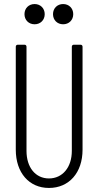

<svg xmlns="http://www.w3.org/2000/svg" viewBox="-20 -921 486 949"><path d="M151 -801C180 -801 201 -822 201 -851C201 -880 180 -901 151 -901C122 -901 101 -880 101 -851C101 -822 122 -801 151 -801ZM292 -801C321 -801 342 -822 342 -851C342 -880 321 -901 292 -901C263 -901 242 -880 242 -851C242 -822 263 -801 292 -801ZM222 8C321 8 388 -67 388 -181V-690C388 -696 384 -700 378 -700H345C339 -700 335 -696 335 -690V-175C335 -94 289 -39 222 -39C155 -39 111 -94 111 -175V-690C111 -696 107 -700 101 -700H68C62 -700 58 -696 58 -690V-181C58 -67 124 8 222 8Z"/></svg>

Font: Barlow Condensed Light
Style: Regular
Weight: 300
Width: 3
Designer: Jeremy Tribby
Foundry: Tribby Type
Version: Version 1.422;hotconv 1.0.109;makeotfexe 2.5.65596